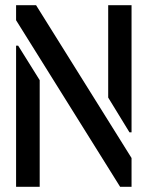

<svg xmlns="http://www.w3.org/2000/svg" viewBox="-20 -720 569 740"><path d="M443 0 42 -642V-700H119L487 -111V0ZM42 0V-544H50L133 -411V0ZM479 -210 397 -344V-700H487V-210Z"/></svg>

Font: Stick No Bills ExtraLight Medium
Style: Regular
Weight: 500
Version: Version 2.000